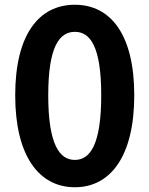

<svg xmlns="http://www.w3.org/2000/svg" viewBox="-20 -774 629 808"><path d="M295 14C446 14 545 -118 545 -373C545 -628 446 -754 295 -754C144 -754 44 -629 44 -373C44 -118 144 14 295 14ZM295 -101C231 -101 183 -165 183 -373C183 -580 231 -640 295 -640C359 -640 406 -580 406 -373C406 -165 359 -101 295 -101Z"/></svg>

Font: DAIFUKU Sans JP
Style: Bold
Weight: 700
Designer: Original font ‘Source Han Sans JP’ : Ryoko NISHIZUKA  (kana, bopomofo & ideographs); Paul D. Hunt (Latin, Greek & Cyrill
Foundry: Daifuku
Version: Version 1.001